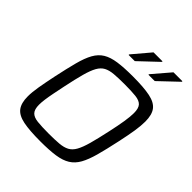

<svg xmlns="http://www.w3.org/2000/svg" viewBox="-240 -1050 1213 1213"><g transform="rotate(45 366.5 -443.5)"><path d="M321 8Q223.4 8 167.1 -3.4Q110.8 -14.9 87 -46.4Q63.2 -78 63.2 -137.2Q63.2 -174.1 71.9 -225.6Q80.7 -277.1 95 -345.6Q114.4 -436.7 130.9 -499.1Q147.3 -561.5 169.1 -600.5Q190.9 -639.6 224.8 -660.2Q258.7 -680.8 311.7 -688.4Q364.7 -696 444 -696Q541.6 -696 597.6 -684.3Q653.6 -672.7 677.4 -641.1Q701.2 -609.6 701.2 -549.3Q701.2 -511.4 693.3 -461.2Q685.3 -410.9 670.4 -342.4Q650.9 -251.6 633.9 -189.7Q616.9 -127.8 595.2 -88.8Q573.4 -49.8 539.5 -28.7Q505.7 -7.6 453 0.2Q400.3 8 321 8ZM322.9 -64Q378.6 -64 415.8 -67.3Q453 -70.5 477.7 -83.6Q502.4 -96.7 519.1 -126.6Q535.8 -156.5 550.4 -209Q564.9 -261.4 582.8 -344Q597.7 -411.4 605.1 -458.5Q612.5 -505.5 612.5 -536.7Q612.5 -579.1 595.8 -597.4Q579 -615.6 541.6 -619.8Q504.2 -624 441.6 -624Q385.8 -624 348.3 -620.7Q310.8 -617.5 286.2 -604.4Q261.5 -591.3 244.8 -561.4Q228.1 -531.5 213.7 -479Q199.4 -426.6 182.1 -344Q172.7 -298.9 165.5 -262.7Q158.3 -226.5 154.6 -199Q150.8 -171.6 150.8 -150.3Q150.8 -108.9 167.9 -90.6Q184.9 -72.4 222.8 -68.2Q260.7 -64 322.9 -64ZM505.9 -772.6V-777.6L606.8 -895.5H686.5V-890.5L562.2 -772.6ZM328.8 -772.6V-777.6L428.6 -895.5H508.8V-890.5L384 -772.6Z"/></g></svg>

Font: Saira Thin
Style: Italic
Weight: 100
Italic angle: -12°
Designer: Hector Gatti with collaboration of the Omnibus-Type team
Foundry: Omnibus-Type
Version: Version 1.101